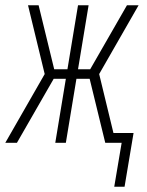

<svg xmlns="http://www.w3.org/2000/svg" viewBox="-35 -540 555 726"><path d="M397 166 425 0H363L304 -242H254L214 0H174L214 -242H168L29 0H-15L134 -260L71 -520H111L170 -278H220L260 -520H300L260 -278H306L445 -520H489L340 -260L394 -37H470L436 166Z"/></svg>

Font: Iosevka Extralight Oblique
Style: Regular
Weight: 200
Italic angle: -9°
Monospace: yes
Designer: Belleve Invis
Foundry: Belleve Invis
Version: Version 32.5.0; ttfautohint (v1.8.4)